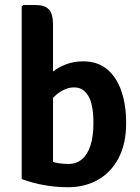

<svg xmlns="http://www.w3.org/2000/svg" viewBox="-20 -756 572 784"><path d="M196.5 -25H68.5V-729L75 -735.5H124.5Q163.5 -735.5 180 -717.2Q196.5 -699 196.5 -655ZM495 -255Q495.5 -171 465 -112Q434.5 -53 380.8 -22.2Q327 8.5 257.5 8.5Q206.5 8.5 158 -0.5Q109.5 -9.5 68.5 -25L131.5 -123Q160.5 -105 192 -95.8Q223.5 -86.5 259.5 -86.5Q292 -86.5 314.8 -105.8Q337.5 -125 349.5 -162.2Q361.5 -199.5 361.5 -253Q361.5 -330 340.5 -364.5Q319.5 -399 284.5 -399Q255.5 -400 225 -380.5Q194.5 -361 175 -325.5L156 -427Q174 -447 197.8 -465Q221.5 -483 252 -494.2Q282.5 -505.5 319.5 -505.5Q378.5 -505.5 417.2 -473.2Q456 -441 475.5 -384.5Q495 -328 495 -255Z"/></svg>

Font: Signika SemiBold
Style: Regular
Weight: 600
Designer: Anna Giedry
Foundry: Anna Giedry
Version: Version 2.001